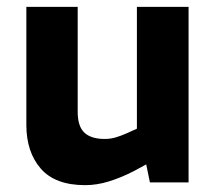

<svg xmlns="http://www.w3.org/2000/svg" viewBox="-20 -533 634 561"><path d="M229 8Q141 8 99 -40.5Q57 -89 57 -168V-513H207V-206Q207 -164 226.5 -145.5Q246 -127 286 -127Q303 -127 318 -131.5Q333 -136 349 -143L380 -157V-513H531V0H418L400 -88L430 -65L371 -33Q334 -14 298.5 -3Q263 8 229 8Z"/></svg>

Font: REM Medium SemiBold
Style: Regular
Weight: 600
Version: Version 1.005;gftools[0.9.28]